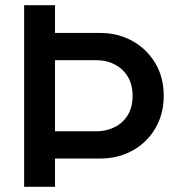

<svg xmlns="http://www.w3.org/2000/svg" viewBox="-20 -720 683 740"><path d="M73 0V-700H192V-593H367Q434 -593 489.5 -562.5Q545 -532 578 -477.5Q611 -423 611 -351Q611 -280 578.5 -225Q546 -170 490.5 -139.5Q435 -109 366 -109H192V0ZM192 -214H352Q390 -214 422 -230Q454 -246 472.5 -276.5Q491 -307 491 -351Q491 -394 472.5 -424.5Q454 -455 422.5 -471.5Q391 -488 353 -488H192Z"/></svg>

Font: MuseoModerno SemiBold Medium
Style: Regular
Weight: 500
Version: Version 1.001